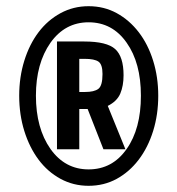

<svg xmlns="http://www.w3.org/2000/svg" viewBox="-20 -759 573 620"><path d="M491 -450Q491 -389 474.5 -336Q458 -283 428 -243.5Q398 -204 357 -181.5Q316 -159 266 -159Q217 -159 175.5 -181.5Q134 -204 104.5 -243.5Q75 -283 58.5 -336Q42 -389 42 -450Q42 -510 58.5 -563Q75 -616 104.5 -655Q134 -694 175.5 -716.5Q217 -739 266 -739Q316 -739 357 -716.5Q398 -694 428 -655Q458 -616 474.5 -563Q491 -510 491 -450ZM435 -450Q435 -556 389 -621Q343 -687 266 -687Q190 -687 143 -621Q96 -554 96 -450Q96 -345 143 -278Q190 -212 266 -212Q343 -212 389 -278Q435 -343 435 -450ZM164 -277V-625H252Q325 -625 352 -600.5Q379 -576 379 -516Q379 -482 368.5 -457Q358 -432 328 -417L385 -277H314L263 -407H236V-277ZM236 -462H255Q284 -462 297.5 -472Q311 -482 311 -520Q311 -551 298 -560Q285 -569 253 -569H236Z"/></svg>

Font: Medium
Style: Regular
Weight: 500
Designer: Fernando Haro
Foundry: deFharo
Version: Version 1.787